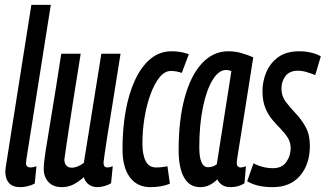

<svg xmlns="http://www.w3.org/2000/svg" viewBox="-20 -760 1340 790"><path d="M109 -740H189L92 -126Q90 -113 88.5 -104Q87 -95 87 -89Q87 -71 106 -71Q116 -71 130 -76L123 -5Q111 2 94.5 6Q78 10 64 10Q32 10 17 -7Q2 -24 2 -53Q2 -65 5 -81Z M234 10Q199 10 179.5 -11Q160 -32 160 -65Q160 -90 168.5 -144Q177 -198 193 -293.5Q209 -389 232 -539H312Q293 -422 281.5 -347.5Q270 -273 263 -227.5Q256 -182 252 -154.5Q248 -127 245 -105Q244 -90 252 -80Q260 -70 275 -70Q299 -70 325 -90L397 -539H476Q456 -411 442.5 -329Q429 -247 421.5 -199.5Q414 -152 411 -129.5Q408 -107 407 -99.5Q406 -92 406 -90Q406 -71 422 -71Q431 -71 444 -76L437 -6Q426 1 410 5.5Q394 10 382 10Q360 10 345 -1Q330 -12 325 -31Q301 -10 280 0Q259 10 234 10Z M599 10Q544 10 514 -31Q484 -72 484 -146Q484 -230 497 -303Q510 -376 536 -431.5Q562 -487 599.5 -518Q637 -549 686 -549Q725 -549 757 -537L728 -460Q706 -468 683 -468Q658 -468 637 -442.5Q616 -417 600 -374Q584 -331 575 -278Q566 -225 566 -169Q566 -123 579.5 -97Q593 -71 622 -71Q647 -71 669 -76L679 -4Q644 10 599 10Z M928 10Q890 10 874 -22Q859 -7 842 1.5Q825 10 803 10Q760 10 737.5 -29.5Q715 -69 715 -142Q715 -267 740 -358.5Q765 -450 811 -499.5Q857 -549 919 -549Q948 -549 974 -541.5Q1000 -534 1022 -524Q1003 -403 990.5 -324Q978 -245 970.5 -199Q963 -153 959.5 -130.5Q956 -108 955 -100.5Q954 -93 954 -91Q954 -71 971 -71Q980 -71 992 -76L986 -6Q962 10 928 10ZM872 -84 932 -467Q923 -472 910 -472Q880 -472 855 -431.5Q830 -391 815 -319Q800 -247 800 -154Q800 -72 836 -72Q856 -72 872 -84Z M997 -14 1023 -88Q1061 -68 1104 -68Q1140 -68 1158 -93.5Q1176 -119 1176 -150Q1176 -174 1164.5 -192.5Q1153 -211 1135.5 -229Q1118 -247 1100.5 -267.5Q1083 -288 1071.5 -316.5Q1060 -345 1060 -385Q1060 -426 1076 -463.5Q1092 -501 1125 -525Q1158 -549 1211 -549Q1238 -549 1262 -543Q1286 -537 1300 -528L1277 -451Q1260 -458 1241.5 -463.5Q1223 -469 1205 -469Q1172 -469 1155 -447.5Q1138 -426 1138 -395Q1138 -365 1155.5 -341.5Q1173 -318 1196.5 -293.5Q1220 -269 1237.5 -237.5Q1255 -206 1255 -160Q1255 -85 1215 -37.5Q1175 10 1102 10Q1068 10 1043 4Q1018 -2 997 -14Z"/></svg>

Font: Georama Extra Condensed Medium
Style: Italic
Weight: 500
Width: 2
Italic angle: -9°
Designer: Jean-Baptiste Levee
Foundry: Production Type
Version: Version 1.000